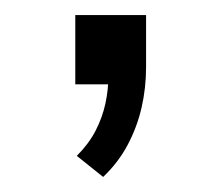

<svg xmlns="http://www.w3.org/2000/svg" viewBox="-20 -112 294 255"><path d="M117 123 82 95Q98 79 107 61.5Q116 44 120 25.5Q124 7 124 -12L139 0H80V-92H174V-23Q174 5 168 31Q162 57 149.5 80.5Q137 104 117 123Z"/></svg>

Font: Nunito Sans 10pt SemiExpanded Light
Style: Regular
Weight: 300
Width: 6
Designer: Vernon Adams
Foundry: Vernon Adams
Version: Version 3.101;gftools[0.9.27]